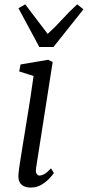

<svg xmlns="http://www.w3.org/2000/svg" viewBox="-20 -834 396 864"><path d="M118.5 10Q101.5 10 88.2 4.2Q75 -1.5 68.2 -14.5Q61.5 -27.5 63 -49.5Q64.5 -68 70.2 -104.8Q76 -141.5 83.8 -189.5Q91.5 -237.5 100.2 -290.5Q109 -343.5 117 -395.5Q125 -447.5 131 -492L66.5 -512.5L72.5 -544L196.5 -565L217 -555L142.5 -79Q139.5 -60.5 144.8 -52.2Q150 -44 157 -44Q168 -44 180.2 -51Q192.5 -58 209.5 -76.5L222.5 -55.5Q218 -48 203.8 -32.5Q189.5 -17 167.8 -3.5Q146 10 118.5 10ZM157 -622.5 63 -797 93.5 -814.5Q118.5 -781 143.8 -748Q169 -715 194.5 -681.5Q231.5 -715 261 -748Q290.5 -781 327.5 -814.5L355.5 -792L220.5 -622.5Z"/></svg>

Font: Merriweather 20pt Light
Style: Italic
Weight: 300
Italic angle: -7.8°
Version: Version 2.101